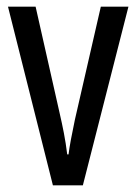

<svg xmlns="http://www.w3.org/2000/svg" viewBox="-20 -557 410 577"><path d="M139 0 4 -537H87L159 -218Q166 -188 172 -157Q178 -126 182 -93H186Q188 -110 193 -137Q198 -164 205 -197L283 -537H366L229 0Z"/></svg>

Font: Noto Sans Oriya ExtCond
Style: Regular
Weight: 400
Width: 2
Designer: Amélie Bonet and Sol Matas
Foundry: Google LLC
Version: Version 2.006; ttfautohint (v1.8.4.7-5d5b)